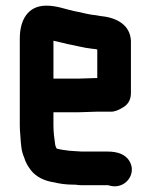

<svg xmlns="http://www.w3.org/2000/svg" viewBox="-20 -586 535 679"><path d="M258 -308H169V-442C185 -439 205 -433 220 -430C248 -425 275 -417 303 -414L320 -412C321 -411 323 -411 324 -411V-310H320C307 -310 273 -308 258 -308ZM320 -191H373C386 -191 401 -197 418 -208C435 -219 443 -236 443 -257V-441C441 -498 392 -524 337 -529L320 -532L304 -534C284 -537 264 -543 241 -547C209 -554 181 -566 144 -566C78 -566 50 -515 50 -449V-142C50 -129 51 -117 52 -106C54 -76 55 -53 65 -30C71 -10 79 2 90 17C109 40 137 54 172 59C192 64 215 67 239 67H246C253 68 261 69 269 69H363L370 71C422 84 465 30 438 -16C424 -40 396 -50 361 -50H269C260 -50 249 -52 238 -52C231 -52 215 -54 210 -55C204 -55 188 -59 182 -60C182 -61 181 -61 180 -61C179 -64 175 -71 175 -76C172 -96 169 -118 169 -143V-189H258C273 -189 306 -191 320 -191Z"/></svg>

Font: Electronic
Style: Nord
Weight: 900
Version: Version 1.011